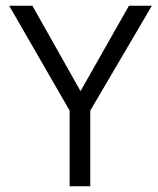

<svg xmlns="http://www.w3.org/2000/svg" viewBox="-20 -650 550 670"><path d="M93 -630 261 -332 430 -630H510L295 -264V0H223V-264L12 -630Z"/></svg>

Font: Mukta Malar Light
Style: Regular
Weight: 300
Designer: Aadarsh Rajan, Girish Dalvi, Yashodeep Gholap
Foundry: Ek Type
Version: Version 2.538;PS 1.000;hotconv 16.6.51;makeotf.lib2.5.65220;